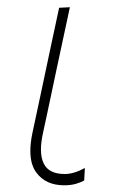

<svg xmlns="http://www.w3.org/2000/svg" viewBox="-20 -516 330 544"><path d="M162 9Q109.5 9 83 -27Q66 -49.5 66 -88.5Q66 -111.5 72 -140Q80.5 -180.5 87 -210Q93.5 -239 100 -271Q113 -332.5 124.2 -385.2Q135.5 -438 147.5 -494L178 -495.5Q158 -402.5 141.2 -324Q124.5 -245.5 113 -191L102 -140Q96 -113 96 -92.5Q96 -68.5 104 -52.5Q118.5 -23 163.5 -23Q189.5 -23 220.5 -40L218.5 -4.5Q208.5 1 194.5 5Q180.5 9 162 9Z"/></svg>

Font: Heraclito Thin
Style: Italic
Weight: 100
Italic angle: -12°
Designer: Kostas Bartsokas (font) & Cristiano Sobral (main changes)
Foundry: Kostas Bartsokas (font) & Cristiano Sobral (main changes)
Version: Version 1.00;July 8, 2020;FontCreator 13.0.0.2655 64-bit